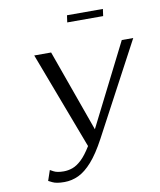

<svg xmlns="http://www.w3.org/2000/svg" viewBox="-91 -894 813 974"><g transform="rotate(-10 316.0 -406.5)"><path d="M573 -650H632L379 -175Q341 -104 305.5 -64Q270 -24 235 -7.5Q200 9 162 9Q121 9 101 -1Q81 -11 81 -11L99 -64Q99 -64 116.5 -54.5Q134 -45 168 -45Q191 -45 213.5 -53Q236 -61 260 -83.5Q284 -106 311 -150L122 -650H209L360 -228ZM501 -786H316L321 -822H506Z"/></g></svg>

Font: Arsenal SC
Style: Italic
Weight: 400
Italic angle: -9.10001°
Designer: Andrij Shevchenko
Foundry: Stairsfor
Version: Version 2.001; ttfautohint (v1.8.4.7-5d5b)